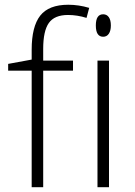

<svg xmlns="http://www.w3.org/2000/svg" viewBox="-20 -785 566 805"><path d="M286.1 -488.8H161.1V0H112.8V-488.8H14.2V-517.1L112.8 -535.2V-576.2Q112.8 -673.8 148.7 -719.5Q184.6 -765.1 266.1 -765.1Q310.1 -765.1 354 -752L342.8 -710Q303.7 -722.2 265.1 -722.2Q208.5 -722.2 184.8 -688.7Q161.1 -655.3 161.1 -580.1V-530.8H286.1ZM437 0H388.7V-530.8H437ZM381.8 -678.2Q381.8 -725.1 412.6 -725.1Q427.7 -725.1 436.3 -712.9Q444.8 -700.7 444.8 -678.2Q444.8 -656.2 436.3 -643.6Q427.7 -630.9 412.6 -630.9Q381.8 -630.9 381.8 -678.2Z"/></svg>

Font: Zoram GWebM Light
Style: Regular
Weight: 300
Foundry: Ascender Corporation
Version: Version 1.000